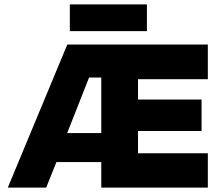

<svg xmlns="http://www.w3.org/2000/svg" viewBox="-20 -853 1010 873"><path d="M297.5 -833H648V-711.5H297.5ZM925 -650.5V-493H607.5V-400.5H896.5V-257.5H607.5V-156H925V0H440.5V-116H236.5L190 0H15.5L286 -650.5ZM285.5 -248H440.5V-500.5H385Z"/></svg>

Font: Overused Grotesk ExtraBold
Style: Regular
Weight: 800
Version: Version 0.004